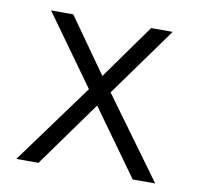

<svg xmlns="http://www.w3.org/2000/svg" viewBox="-62 -551 631 614"><g transform="rotate(10 254.0 -243.5)"><path d="M29 0 219 -260 56 -487H128L254 -309L381 -487H451L289 -262L480 0H407L254 -213L101 0Z"/></g></svg>

Font: Zen Kaku Gothic New
Style: Regular
Weight: 400
Designer: Yoshimichi Ohira
Foundry: Positype
Version: Version 1.001